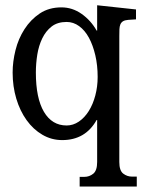

<svg xmlns="http://www.w3.org/2000/svg" viewBox="-20 -509 558 719"><path d="M426.8 97.7Q426.8 129.9 441.4 141.1Q456.1 152.3 473.6 152.3H492.2V189.5H278.3V153.3H295.9Q314.5 153.3 329.1 141.6Q343.8 129.9 343.8 97.7V-59.6H341.8Q299.8 15.6 212.9 15.6Q172.9 15.6 138.7 -4.4Q104.5 -24.4 79.6 -59.1Q54.7 -93.8 41 -139.6Q27.3 -185.5 27.3 -237.3Q27.3 -278.3 38.1 -321.3Q48.8 -364.3 71.8 -399.9Q94.7 -435.5 128.9 -458.5Q163.1 -481.4 210 -481.4Q251 -481.4 285.6 -457Q320.3 -432.6 341.8 -394.5H343.8V-489.3L489.3 -473.6V-436.5L460 -434.6Q447.3 -433.6 440.4 -429.2Q433.6 -424.8 430.7 -417.5Q427.7 -410.2 427.2 -399.4Q426.8 -388.7 426.8 -374ZM345.7 -220.7Q345.7 -264.6 336.9 -302.2Q328.1 -339.8 313 -367.7Q297.9 -395.5 276.4 -411.1Q254.9 -426.8 229.5 -426.8Q195.3 -426.8 173.3 -409.7Q151.4 -392.6 138.2 -365.2Q125 -337.9 119.6 -304.2Q114.3 -270.5 114.3 -237.3Q114.3 -141.6 144.5 -90.3Q174.8 -39.1 229.5 -39.1Q253.9 -39.1 275.4 -53.7Q296.9 -68.4 312.5 -93.3Q328.1 -118.2 336.9 -151.4Q345.7 -184.6 345.7 -220.7Z"/></svg>

Font: Uchen
Style: Regular
Weight: 400
Designer: Christopher J. Fynn
Foundry: Christopher J. Fynn for DDC
Version: Version 1.000 preliminary